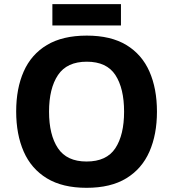

<svg xmlns="http://www.w3.org/2000/svg" viewBox="-20 -897 836 927"><path d="M737.8 -357.9Q737.8 -247.6 701.4 -164.8Q665 -82 589.8 -36.1Q514.6 9.8 397.9 9.8Q281.7 9.8 206.3 -36.1Q130.9 -82 94.5 -165Q58.1 -248 58.1 -358.9Q58.1 -469.7 94.5 -552Q130.9 -634.3 206.5 -679.7Q282.2 -725.1 398.9 -725.1Q515.1 -725.1 590.1 -679.7Q665 -634.3 701.4 -551.8Q737.8 -469.2 737.8 -357.9ZM216.8 -357.9Q216.8 -245.6 259.8 -181.4Q302.7 -117.2 397.9 -117.2Q494.6 -117.2 536.9 -181.4Q579.1 -245.6 579.1 -357.9Q579.1 -470.2 537.1 -534.7Q495.1 -599.1 398.9 -599.1Q303.2 -599.1 260 -534.7Q216.8 -470.2 216.8 -357.9ZM564 -877V-773.9H232.9V-877Z"/></svg>

Font: Open Sans
Style: Bold
Weight: 700
Designer: Monotype Design Team
Foundry: Monotype Imaging Inc.
Version: Version 3.000; ttfautohint (v1.8.4)